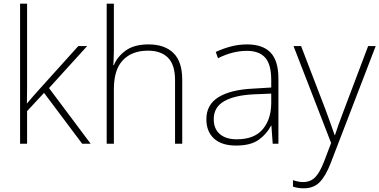

<svg xmlns="http://www.w3.org/2000/svg" viewBox="-20 -780 2059 1042"><path d="M127 -381Q127 -339 127 -299.5Q127 -260 126 -218Q141 -236 155 -252Q169 -268 185 -286L405 -530H453L246 -302L472 0H426L219 -276L127 -177V0H89V-760H127Z M598 -504Q598 -482 597 -464.5Q596 -447 595 -426H598Q616 -472 662 -505.5Q708 -539 786 -539Q873 -539 921 -492.5Q969 -446 969 -347V0H930V-345Q930 -428 892 -466.5Q854 -505 783 -505Q696 -505 647 -453.5Q598 -402 598 -297V0H559V-760H598Z M1321 -539Q1406 -539 1448.5 -494.5Q1491 -450 1491 -353V0H1460L1453 -98H1451Q1427 -52 1383.5 -21Q1340 10 1261 10Q1183 10 1141.5 -28Q1100 -66 1100 -133Q1100 -212 1165.5 -252.5Q1231 -293 1352 -299L1452 -305V-345Q1452 -431 1419 -467.5Q1386 -504 1320 -504Q1243 -504 1163 -464L1151 -498Q1189 -516 1232 -527.5Q1275 -539 1321 -539ZM1356 -268Q1254 -263 1197 -231Q1140 -199 1140 -133Q1140 -81 1173 -52.5Q1206 -24 1265 -24Q1359 -24 1405 -77.5Q1451 -131 1452 -219V-272Z M1573 -530H1614L1747 -184Q1764 -138 1776 -104Q1788 -70 1796 -47H1798Q1805 -69 1817 -103Q1829 -137 1846 -181L1978 -530H2019L1774 107Q1748 174 1715.5 208Q1683 242 1628 242Q1598 242 1570 233V198Q1584 202 1596.5 205Q1609 208 1625 208Q1665 208 1690.5 182Q1716 156 1739 96L1777 -4Z"/></svg>

Font: Noto Sans Devanagari ExtraLight
Style: Regular
Weight: 200
Designer: Jelle Bosma - Monotype Design Team
Foundry: Monotype Imaging Inc.
Version: Version 2.004; ttfautohint (v1.8.4.7-5d5b)